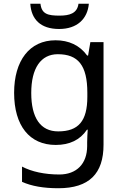

<svg xmlns="http://www.w3.org/2000/svg" viewBox="-20 -760 655 1020"><path d="M452 -740H397C390 -688 348 -677 296 -677C235 -677 201 -685 195 -740H141C146 -658 195 -606 294 -606C390 -606 445 -660 452 -740ZM275 -546C137 -546 55 -438 55 -267C55 -92 137 10 276 10C349 10 405 -16 442 -71H446C445 -59 443 -21 443 -5V16C443 110 387 167 295 167C218 167 148 152 97 125V206C148 229 212 240 290 240C454 240 530 162 530 9V-536H460L448 -465H443C403 -520 345 -546 275 -546ZM287 -472C395 -472 444 -413 444 -267V-246C444 -117 397 -62 289 -62C195 -62 146 -134 146 -266C146 -398 197 -472 287 -472Z"/></svg>

Font: Noto Sans Runic
Style: Regular
Weight: 400
Designer: Monotype Design Team
Foundry: Monotype Imaging Inc.
Version: Version 2.002